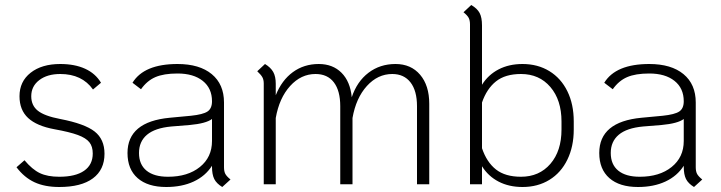

<svg xmlns="http://www.w3.org/2000/svg" viewBox="-20 -737 2883 768"><path d="M46 -68 78 -96Q109 -59 139.5 -44.5Q170 -30 217 -30Q282 -30 316.5 -54Q351 -78 351 -123Q351 -151 337.5 -168Q324 -185 291.5 -197Q259 -209 198 -220Q127 -233 92.5 -265Q58 -297 58 -352Q58 -411 102.5 -446Q147 -481 221 -481Q279 -481 320.5 -462Q362 -443 384 -406L352 -379Q308 -441 221 -441Q169 -441 137 -416.5Q105 -392 105 -352Q105 -315 131.5 -294Q158 -273 221 -261Q319 -242 358.5 -211Q398 -180 398 -122Q398 -58 351.5 -23.5Q305 11 217 11Q159 11 118 -8Q77 -27 46 -68Z M902 -19 869 11Q846 -3 837 -21Q828 -39 828 -70V-74Q802 -33 755 -11Q708 11 645 11Q571 11 530.5 -24.5Q490 -60 490 -125Q490 -250 659 -266L744 -274Q792 -279 810 -291Q828 -303 828 -332Q828 -384 791 -413.5Q754 -443 690 -443Q635 -443 601.5 -428.5Q568 -414 544 -380L510 -406Q556 -481 690 -481Q778 -481 827 -440.5Q876 -400 876 -327V-68Q876 -52 881 -42Q886 -32 902 -19ZM828 -173V-261Q804 -243 739 -237L665 -231Q600 -225 568 -198Q536 -171 536 -125Q536 -79 566 -54.5Q596 -30 652 -30Q731 -30 779.5 -69Q828 -108 828 -173Z M1697 -322V0H1648V-312Q1648 -374 1622 -407.5Q1596 -441 1549 -441Q1491 -441 1447.5 -393Q1404 -345 1390 -265V0H1341V-312Q1341 -374 1315.5 -407.5Q1290 -441 1242 -441Q1184 -441 1140.5 -393Q1097 -345 1083 -265V0H1035V-403Q1035 -418 1029.5 -428Q1024 -438 1009 -452L1040 -481Q1063 -467 1073 -449Q1083 -431 1083 -402V-356Q1107 -416 1151.5 -448.5Q1196 -481 1255 -481Q1311 -481 1346 -446Q1381 -411 1387 -348Q1408 -411 1454 -446Q1500 -481 1562 -481Q1624 -481 1660.5 -438Q1697 -395 1697 -322Z M1908 -72V0H1860V-639Q1860 -655 1855 -665Q1850 -675 1834 -688L1865 -717Q1889 -703 1898.5 -685Q1908 -667 1908 -635V-398Q1933 -438 1974.5 -459.5Q2016 -481 2070 -481Q2131 -481 2177.5 -452.5Q2224 -424 2249.5 -372Q2275 -320 2275 -251V-219Q2275 -151 2249.5 -98.5Q2224 -46 2177.5 -17.5Q2131 11 2070 11Q2016 11 1974.5 -10.5Q1933 -32 1908 -72ZM2226 -219V-251Q2226 -337 2181.5 -389Q2137 -441 2064 -441Q2001 -441 1964 -411.5Q1927 -382 1908 -327V-144Q1927 -88 1964 -59Q2001 -30 2064 -30Q2137 -30 2181.5 -81.5Q2226 -133 2226 -219Z M2789 -19 2756 11Q2733 -3 2724 -21Q2715 -39 2715 -70V-74Q2689 -33 2642 -11Q2595 11 2532 11Q2458 11 2417.5 -24.5Q2377 -60 2377 -125Q2377 -250 2546 -266L2631 -274Q2679 -279 2697 -291Q2715 -303 2715 -332Q2715 -384 2678 -413.5Q2641 -443 2577 -443Q2522 -443 2488.5 -428.5Q2455 -414 2431 -380L2397 -406Q2443 -481 2577 -481Q2665 -481 2714 -440.5Q2763 -400 2763 -327V-68Q2763 -52 2768 -42Q2773 -32 2789 -19ZM2715 -173V-261Q2691 -243 2626 -237L2552 -231Q2487 -225 2455 -198Q2423 -171 2423 -125Q2423 -79 2453 -54.5Q2483 -30 2539 -30Q2618 -30 2666.5 -69Q2715 -108 2715 -173Z"/></svg>

Font: KoHo Light
Style: Regular
Weight: 300
Version: Version 1.000; ttfautohint (v1.6)